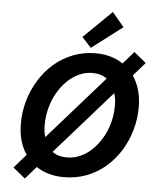

<svg xmlns="http://www.w3.org/2000/svg" viewBox="-64 -1006 892 1100"><g transform="rotate(5 382.5 -456.0)"><path d="M120.5 41.5 50.2 -15.8 119.5 -94.8Q95 -129.5 82.8 -174Q70.5 -218.5 70.5 -272.8Q70.5 -339.2 89 -403Q107.5 -466.8 141.8 -522.2Q176 -577.8 224.5 -619.8Q273 -661.8 333.5 -685.2Q394 -708.8 464 -708.8Q508.8 -708.8 548.2 -697.6Q587.8 -686.5 620.8 -664L683 -735.2L753 -678.2L685.2 -600.5Q709 -566 722.1 -521.2Q735.2 -476.5 735.2 -422Q735.2 -354.5 717.1 -290.8Q699 -227 664.8 -171.6Q630.5 -116.2 582.4 -74.5Q534.2 -32.8 473.4 -9.2Q412.5 14.2 341.8 14.2Q296.2 14.2 256.4 3.1Q216.5 -8 183.5 -30.2ZM350.8 -99.8Q400 -99.8 444.5 -125Q489 -150.2 523.9 -195.1Q558.8 -240 578.6 -297.8Q598.5 -355.5 598.5 -419.5Q598.5 -439.5 595.9 -457.4Q593.2 -475.2 588.2 -490.5L265.8 -124.5Q298.8 -99.8 350.8 -99.8ZM216.5 -204.8 537.8 -569.8Q521.8 -582.2 500.4 -588.5Q479 -594.8 454 -594.8Q414.5 -594.8 377.8 -578.1Q341 -561.5 310 -531.2Q279 -501 255.9 -460.8Q232.8 -420.5 220 -373Q207.2 -325.5 207.2 -274.2Q207.2 -254.2 209.4 -237.1Q211.5 -220 216.5 -204.8ZM431.8 -737.2 378.8 -795.2 540 -953 608.2 -871.5Z"/></g></svg>

Font: Ubuntu Sans
Style: Italic
Weight: 400
Italic angle: -13.5°
Designer: Dalton Maag Ltd
Foundry: Dalton Maag Ltd
Version: Version 1.006